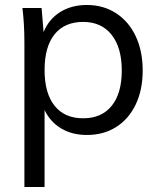

<svg xmlns="http://www.w3.org/2000/svg" viewBox="-20 -535 640 771"><path d="M553 -252Q553 -174 525 -115.5Q497 -57 446.5 -25Q396 7 329 7Q270 7 226 -19Q182 -45 159 -93V216H78V-362Q78 -440 70 -503H147L155 -406Q176 -458 221.5 -486.5Q267 -515 329 -515Q395 -515 446 -482Q497 -449 525 -389.5Q553 -330 553 -252ZM469 -252Q469 -344 428 -395.5Q387 -447 314 -447Q239 -447 199 -397Q159 -347 159 -254Q159 -161 199 -110.5Q239 -60 314 -60Q388 -60 428.5 -110Q469 -160 469 -252Z"/></svg>

Font: Muli
Style: Regular
Weight: 400
Designer: Vernon Adams
Foundry: Vernon Adams
Version: Version 2.000